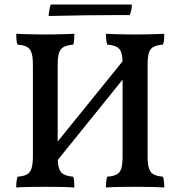

<svg xmlns="http://www.w3.org/2000/svg" viewBox="-20 -829 801 852"><path d="M191 -63 168 -117 558 -599 584 -550ZM52 3Q52 -12 53.5 -24.5Q55 -37 58 -45Q85 -47 99.5 -55Q114 -63 120 -82Q126 -101 126 -136V-540Q126 -576 120 -594.5Q114 -613 99.5 -621Q85 -629 58 -631Q54 -640 53 -652.5Q52 -665 52 -679Q71 -678 92.5 -677.5Q114 -677 137.5 -676.5Q161 -676 182 -676Q204 -676 226 -676.5Q248 -677 269 -677.5Q290 -678 310 -679Q310 -665 309 -652.5Q308 -640 305 -631Q279 -629 263.5 -621Q248 -613 242 -594.5Q236 -576 236 -540V-136Q236 -101 242 -82Q248 -63 263.5 -55Q279 -47 305 -45Q308 -37 309 -24.5Q310 -12 310 3Q282 1 249 0.5Q216 0 184 0Q151 0 115 0.5Q79 1 52 3ZM450 3Q450 -12 451.5 -24.5Q453 -37 456 -45Q483 -47 498 -55Q513 -63 518.5 -82Q524 -101 524 -136V-540Q524 -576 518.5 -594.5Q513 -613 498 -621Q483 -629 456 -631Q453 -640 451.5 -652.5Q450 -665 450 -679Q469 -678 490.5 -677.5Q512 -677 535.5 -676.5Q559 -676 580 -676Q603 -676 624.5 -676.5Q646 -677 667.5 -677.5Q689 -678 709 -679Q709 -665 708 -652.5Q707 -640 703 -631Q677 -629 661.5 -621Q646 -613 640.5 -594.5Q635 -576 635 -540V-136Q635 -101 641 -82Q647 -63 662 -55Q677 -47 703 -45Q706 -37 707.5 -24.5Q709 -12 709 3Q680 1 647 0.5Q614 0 582 0Q549 0 513.5 0.5Q478 1 450 3ZM565 -809Q565 -799 563 -786.5Q561 -774 556 -762Q531 -762 477 -762Q423 -762 350.5 -761Q278 -760 196 -758Q196 -766 198.5 -782Q201 -798 205 -809Z"/></svg>

Font: Vollkorn Medium
Style: Regular
Weight: 500
Designer: Friedrich Althausen
Foundry: Friedrich Althausen
Version: Version 5.000